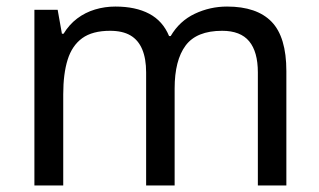

<svg xmlns="http://www.w3.org/2000/svg" viewBox="-20 -566 975 586"><path d="M673 -546Q764 -546 809 -499.5Q854 -453 854 -349V0H767V-345Q767 -408 740.5 -440Q714 -472 658 -472Q580 -472 546.5 -427Q513 -382 513 -296V0H426V-345Q426 -387 414 -415.5Q402 -444 378 -458Q354 -472 316 -472Q262 -472 231 -449.5Q200 -427 186.5 -384Q173 -341 173 -278V0H85V-536H156L169 -463H174Q191 -491 215.5 -509.5Q240 -528 270 -537Q300 -546 332 -546Q394 -546 435.5 -524Q477 -502 496 -456H501Q528 -502 574.5 -524Q621 -546 673 -546Z"/></svg>

Font: ukannada25
Style: Book
Weight: 400
Designer: Jelle Bosma - Monotype Design Team
Foundry: Monotype Imaging Inc.
Version: Version 2.003